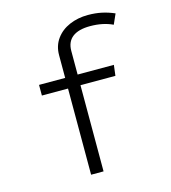

<svg xmlns="http://www.w3.org/2000/svg" viewBox="-113 -856 841 947"><g transform="rotate(-15 307.5 -382.5)"><path d="M557.4 -737.4 534.4 -685.6Q485.1 -709.2 419 -709.2Q360 -709.2 329.2 -685.4Q298.5 -661.5 298.5 -614.9V-494.4H483.6L476.9 -440H298.5V0H234.9V-440H101.5V-494.4H234.9V-610.8Q234.9 -657.9 260.3 -693.1Q285.6 -728.2 328.7 -746.7Q371.8 -765.1 423.1 -765.1Q461 -765.1 493.3 -758.2Q525.6 -751.3 557.4 -737.4Z"/></g></svg>

Font: Fira Code Fixed Light
Style: Regular
Weight: 300
Monospace: yes
Designer: Carrois Corporate, Edenspiekermann AG, Nikita Prokopov
Foundry: Carrois Corporate, Edenspiekermann AG, Nikita Prokopov
Version: Version 5.002